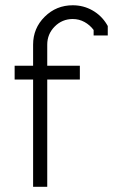

<svg xmlns="http://www.w3.org/2000/svg" viewBox="-20 -716 433 736"><path d="M36.1 -411.1V-463.9H106.9V-544.9Q106.9 -607.9 151.4 -651.9Q195.8 -695.8 258.8 -695.8Q299.8 -695.8 334.2 -676.3Q368.7 -656.7 389.2 -623L393.1 -616.2V-580.1H338.9V-601.1Q324.7 -620.1 304 -631.6Q283.2 -643.1 258.8 -643.1Q218.3 -643.1 189.7 -614.3Q161.1 -585.4 161.1 -544.9V-463.9H286.1V-411.1H161.1V0H106.9V-411.1Z"/></svg>

Font: Rawengulk
Style: Demibold
Weight: 600
Version: Version 0.92